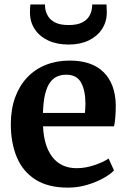

<svg xmlns="http://www.w3.org/2000/svg" viewBox="-20 -847 581 878"><path d="M290.7 11Q199.6 11 141.8 -26Q84 -63 56.8 -128.4Q29.5 -193.8 29.5 -278.5Q29.5 -346.7 48.9 -400.7Q68.4 -454.7 104 -492.4Q139.6 -530.2 189.1 -550.1Q238.6 -570 298.7 -570Q400.1 -570 453.6 -517.1Q507 -464.2 509.4 -368.3Q509.4 -335.8 507.5 -311.7Q505.6 -287.6 501.6 -269.3H176.8Q178.7 -224.7 189.4 -189.3Q200.2 -153.8 219.5 -128.9Q238.7 -104 266.5 -91Q294.2 -77.9 330.6 -77.9Q371.4 -77.9 412.7 -92.2Q453.9 -106.4 476.6 -122L501.4 -67.7Q485.3 -50.4 452.8 -32.2Q420.3 -14 378 -1.5Q335.8 11 290.7 11ZM176.4 -330.6H368.4Q369.2 -340.5 369.9 -351.6Q370.7 -362.7 370.7 -372.8Q370.7 -432.5 351 -468.9Q331.4 -505.4 282.4 -505.4Q260.5 -505.4 241.9 -497.4Q223.3 -489.5 209 -470.2Q194.8 -451 186.4 -417Q178 -383 176.4 -330.6ZM294 -643.3Q239.6 -643.3 199.9 -662.1Q160.1 -681 138.6 -714.1Q117.1 -747.1 117.1 -788.8Q117.1 -797.9 117.4 -809.1Q117.8 -820.3 119.1 -826.7H185.8Q185.8 -822.8 186 -818Q186.3 -813.3 186.8 -807.9Q189.8 -789.3 200.4 -771.9Q211 -754.6 233.5 -743.5Q255.9 -732.5 294 -732.5Q331.7 -732.5 354.1 -743.5Q376.6 -754.6 387.2 -771.7Q397.8 -788.9 400.1 -807.5Q401.1 -812.9 401.4 -817.8Q401.8 -822.8 401.4 -826.7H467Q467.3 -820.3 467.8 -809.2Q468.3 -798.2 468.3 -789.6Q468.3 -747.5 446.6 -714.3Q424.9 -681 385.7 -662.1Q346.6 -643.3 294 -643.3Z"/></svg>

Font: Merriweather Light
Style: Regular
Weight: 300
Designer: Eben Sorkin
Foundry: Eben Sorkin
Version: Version 2.100